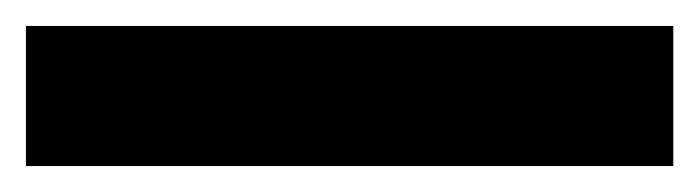

<svg xmlns="http://www.w3.org/2000/svg" viewBox="-23 -888 539 148"><path d="M496 -760H-3V-868H496Z"/></svg>

Font: Noto Sans Ethiopic SemiCondensed ExtraBold
Style: Regular
Weight: 800
Width: 4
Designer: Monotype Design Team
Foundry: Monotype Imaging Inc.
Version: Version 2.102; ttfautohint (v1.8.4.7-5d5b)